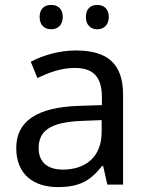

<svg xmlns="http://www.w3.org/2000/svg" viewBox="-20 -816 601 780"><path d="M141 -747C141 -713 162 -697 188 -697C213 -697 235 -713 235 -747C235 -782 213 -796 188 -796C162 -796 141 -782 141 -747ZM329 -747C329 -713 350 -697 375 -697C400 -697 422 -713 422 -747C422 -782 400 -796 375 -796C350 -796 329 -782 329 -747ZM288 -611C218 -611 152 -590 105 -565L132 -499C176 -520 227 -540 283 -540C353 -540 394 -510 394 -421V-389L303 -386C128 -381 46 -322 46 -215C46 -106 118 -56 215 -56C305 -56 348 -83 395 -142H399L416 -66H480V-431C480 -556 418 -611 288 -611ZM314 -325 393 -328V-280C393 -176 325 -127 235 -127C177 -127 137 -154 137 -214C137 -282 180 -320 314 -325Z"/></svg>

Font: Noto Sans Malayalam UI
Style: Regular
Weight: 400
Designer: Jelle Bosma - Monotype Design Team
Foundry: Monotype Imaging Inc.
Version: Version 2.104